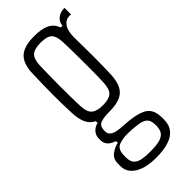

<svg xmlns="http://www.w3.org/2000/svg" viewBox="-245 -650 847 847"><g transform="rotate(-45 179.0 -226.0)"><path d="M176 154Q110 154 73.8 131.2Q37.5 108.5 36.5 71.5Q36.5 66.5 36.5 61.8Q36.5 57 36.5 52Q36.5 22.5 58 6.8Q79.5 -9 100.5 -12.5V-23.5Q76 -32 65.8 -44.2Q55.5 -56.5 55 -73.5Q55 -75.5 54.8 -79.5Q54.5 -83.5 55 -87Q55.5 -106.5 69 -120.5Q82.5 -134.5 100 -137.5V-148.5Q75.5 -160.5 64.2 -184.5Q53 -208.5 51 -246.5Q49.5 -278 49 -307.8Q48.5 -337.5 48.5 -367.2Q48.5 -397 49.2 -428.5Q50 -460 51 -495Q52.5 -535 65.2 -559.5Q78 -584 104 -595.2Q130 -606.5 172 -606.5Q219 -606.5 245.5 -593.5Q272 -580.5 282.5 -550.5H293.5Q295 -573 312.5 -586.5Q330 -600 355.5 -600V-559.5H346.5Q322.5 -559.5 308 -539.2Q293.5 -519 293.5 -479.5V-455.5Q294 -432.5 294.2 -406.8Q294.5 -381 294.5 -354Q294.5 -327 294 -299.5Q293.5 -272 292.5 -246Q290.5 -206.5 278 -182.2Q265.5 -158 240 -147Q214.5 -136 172 -136Q138 -136.5 117.5 -129Q97 -121.5 97 -94V-87.5Q97 -74 106 -65.8Q115 -57.5 132.8 -53.5Q150.5 -49.5 177 -48.5Q245 -45.5 280.8 -27.2Q316.5 -9 317.5 41.5Q318 47 318 52.5Q318 58 317.5 63Q317 94.5 299.5 114.8Q282 135 250.5 144.5Q219 154 176 154ZM175.5 116.5Q205.5 116.5 227 112.2Q248.5 108 260.8 96.2Q273 84.5 274.5 61.5Q275 56.5 275 51.8Q275 47 274.5 42Q273 19 260.8 8.5Q248.5 -2 226.5 -5.5Q204.5 -9 175 -10.5Q134.5 -12.5 108 -3Q81.5 6.5 81 43.5Q80.5 49.5 80.5 53.5Q80.5 57.5 81 62.5Q81.5 85.5 93.2 97.2Q105 109 126.2 112.8Q147.5 116.5 175.5 116.5ZM172 -176Q209 -176 225.8 -190.2Q242.5 -204.5 244.5 -245Q245.5 -269.5 246 -302.8Q246.5 -336 246.2 -372.2Q246 -408.5 245.5 -442Q245 -475.5 244 -500Q242 -537 227 -551.5Q212 -566 172.5 -566Q133.5 -566 117 -551Q100.5 -536 99 -497Q98.5 -476 97.8 -442.8Q97 -409.5 97 -372Q97 -334.5 97.5 -300.2Q98 -266 99 -244Q100.5 -205 117.8 -190.5Q135 -176 172 -176Z"/></g></svg>

Font: Big Shoulders Text Thin ExtraLight
Style: Regular
Weight: 250
Version: Version 2.002